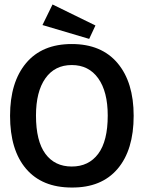

<svg xmlns="http://www.w3.org/2000/svg" viewBox="-20 -828 640 859"><path d="M301 11Q168 11 96.5 -73Q25 -157 25 -310Q25 -460 96.5 -545.5Q168 -631 301 -631Q434 -631 506 -545.5Q578 -460 578 -310Q578 -157 506 -72.5Q434 12 301 11ZM301 -83Q377 -83 419.5 -140Q462 -197 462 -311Q462 -418 419.5 -477.5Q377 -537 301 -537Q225 -537 183 -477.5Q141 -418 141 -311Q141 -197 183 -140Q225 -83 301 -83ZM379 -654 170 -716 215 -808 407 -714Z"/></svg>

Font: Inconsolata Expanded Bold
Style: Regular
Weight: 700
Width: 7
Monospace: yes
Designer: Raph Levien, Cyreal, Brenton Simpson
Foundry: Raph Levien, Cyreal, Google
Version: Version 3.001; ttfautohint (v1.8.2.53-6de2)